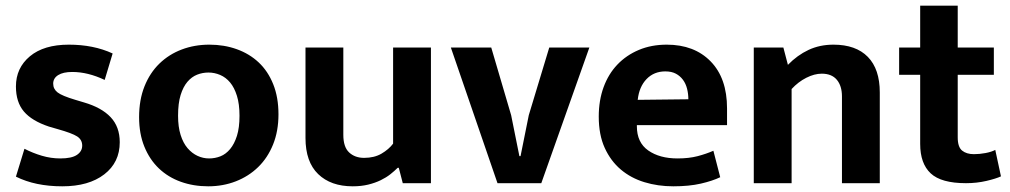

<svg xmlns="http://www.w3.org/2000/svg" viewBox="-20 -644 3551 675"><path d="M348 -363Q289 -391 234 -391Q202 -391 184.5 -380Q167 -369 167 -350Q167 -331 182.5 -319Q198 -307 245 -293L275 -284Q337 -266 369 -232Q401 -198 401 -144Q401 -73 346.5 -31Q292 11 199 11Q104 11 36 -23L66 -121Q95 -106 127 -96.5Q159 -87 192 -87Q232 -87 250.5 -99.5Q269 -112 269 -132Q269 -153 251 -164.5Q233 -176 183 -190L152 -199Q92 -219 64 -252Q36 -285 36 -340Q36 -405 85 -446Q134 -487 222 -487Q309 -487 376 -456Z M959 -242Q959 -183 940 -136Q921 -89 887.5 -56.5Q854 -24 809 -6.5Q764 11 712 11Q660 11 615.5 -5Q571 -21 538.5 -52Q506 -83 487.5 -128.5Q469 -174 469 -232Q469 -293 488 -340.5Q507 -388 540.5 -420.5Q574 -453 619 -470Q664 -487 716 -487Q768 -487 812.5 -471Q857 -455 889.5 -424.5Q922 -394 940.5 -348Q959 -302 959 -242ZM822 -237Q822 -278 813 -307Q804 -336 789 -354Q774 -372 754 -380.5Q734 -389 713 -389Q692 -389 673 -381.5Q654 -374 639 -356.5Q624 -339 615 -310Q606 -281 606 -237Q606 -198 615 -169.5Q624 -141 639.5 -123Q655 -105 674.5 -96Q694 -87 715 -87Q736 -87 755 -94.5Q774 -102 789 -120Q804 -138 813 -166.5Q822 -195 822 -237Z M1362 -477H1495V0H1396L1382 -54H1378Q1367 -43 1352.5 -31.5Q1338 -20 1318.5 -10.5Q1299 -1 1274.5 5Q1250 11 1220 11Q1143 11 1098.5 -32Q1054 -75 1054 -159V-477H1187V-170Q1187 -127 1207.5 -108Q1228 -89 1260 -89Q1296 -89 1321.5 -104Q1347 -119 1362 -139Z M1911 -477H2052L1883 0H1729L1565 -477H1707L1777 -239L1806 -95H1810L1839 -239Z M2536 -204H2219V-200Q2219 -143 2259 -115Q2299 -87 2362 -87Q2402 -87 2432.5 -95Q2463 -103 2488 -114L2512 -21Q2485 -8 2444 1.5Q2403 11 2347 11Q2293 11 2245.5 -3.5Q2198 -18 2162.5 -48Q2127 -78 2106 -124Q2085 -170 2085 -234Q2085 -291 2102 -337.5Q2119 -384 2150.5 -417Q2182 -450 2226 -468.5Q2270 -487 2324 -487Q2421 -487 2478.5 -428Q2536 -369 2536 -263ZM2400 -295Q2400 -314 2395.5 -332Q2391 -350 2381 -363.5Q2371 -377 2356 -385Q2341 -393 2319 -393Q2279 -393 2253 -366Q2227 -339 2222 -293Z M2763 0H2630V-477H2734L2750 -416Q2783 -450 2822.5 -468.5Q2862 -487 2910 -487Q2989 -487 3031 -444Q3073 -401 3073 -319V0H2940V-305Q2940 -342 2922 -363.5Q2904 -385 2869 -385Q2843 -385 2814.5 -370.5Q2786 -356 2763 -331Z M3474 -381H3347V-161Q3347 -127 3362.5 -114.5Q3378 -102 3404 -102Q3424 -102 3445 -106Q3466 -110 3479 -117L3499 -24Q3482 -16 3448 -8Q3414 0 3376 0Q3289 0 3252 -34.5Q3215 -69 3215 -138V-381H3141V-477H3215V-624H3347V-477H3474Z"/></svg>

Font: Mukta Malar
Style: Bold
Weight: 700
Designer: Aadarsh Rajan, Girish Dalvi, Yashodeep Gholap
Foundry: Ek Type
Version: Version 2.538;PS 1.000;hotconv 16.6.51;makeotf.lib2.5.65220;